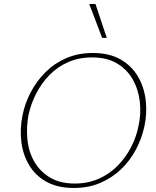

<svg xmlns="http://www.w3.org/2000/svg" viewBox="-20 -927 776 953"><path d="M346 6Q267 6 212 -24Q157 -54 125.5 -106Q94 -158 86 -222.5Q78 -287 92 -356Q104 -415 133 -470Q162 -525 206 -569Q250 -613 309 -638.5Q368 -664 441 -664Q522 -664 577.5 -632.5Q633 -601 664 -548.5Q695 -496 703 -431.5Q711 -367 697 -301Q684 -240 654.5 -184.5Q625 -129 580.5 -86.5Q536 -44 477.5 -19Q419 6 346 6ZM351 -16Q416 -16 469.5 -39.5Q523 -63 563 -103.5Q603 -144 629.5 -194.5Q656 -245 667 -299Q681 -361 674 -422Q667 -483 639 -532.5Q611 -582 561 -612Q511 -642 437 -642Q371 -642 318 -618.5Q265 -595 225.5 -554.5Q186 -514 160 -463.5Q134 -413 122 -359Q110 -297 116 -235.5Q122 -174 150 -125Q178 -76 228 -46Q278 -16 351 -16ZM487 -739 423 -907H454L510 -739Z"/></svg>

Font: Ysabeau Office Thin
Style: Italic
Weight: 250
Italic angle: -12°
Designer: Christian Thalmann (Catharsis Fonts)
Version: Version 2.001;gftools[0.9.30]; featfreeze: tnum,lnum,ss02